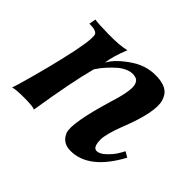

<svg xmlns="http://www.w3.org/2000/svg" viewBox="-117 -667 858 858"><g transform="rotate(45 312.0 -238.5)"><path d="M606 -142Q521 16 405 16Q354 16 336 -29Q319 -75 378 -271Q390 -308 395.5 -336Q401 -364 401 -379Q401 -394 396.5 -403.5Q392 -413 387.5 -416.5Q383 -420 376 -422Q356 -428 332.5 -419.5Q309 -411 290 -394Q271 -377 255 -359.5Q239 -342 230 -328L221 -315Q191 -202 159 1Q147 -6 91.5 -6Q36 -6 20 0Q27 -16 51 -104.5Q75 -193 87 -246Q122 -392 115 -427Q111 -446 63 -446L69 -478Q86 -474 157 -473Q228 -472 267 -482Q240 -415 235 -372Q259 -416 322.5 -458Q386 -500 461 -491Q491 -487 509 -474Q527 -461 535.5 -432.5Q544 -404 533.5 -351.5Q523 -299 493 -224Q479 -188 471.5 -159.5Q464 -131 464 -114Q464 -97 467.5 -85.5Q471 -74 476.5 -70Q482 -66 488 -66Q507 -66 529 -87Q551 -108 562.5 -126Q574 -144 580 -157Z"/></g></svg>

Font: GFS Artemisia
Style: Bold Italic
Weight: 700
Italic angle: -12°
Designer: Designed by Takis Katsoulidis and George D. Matthiopoulos.
Foundry: Designed by Takis Katsoulidis and George D. Matthiopoulos.
Version: Version 1.0